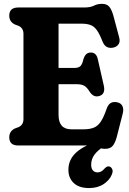

<svg xmlns="http://www.w3.org/2000/svg" viewBox="-20 -738 655 974"><path d="M27 -658.5Q27 -700 72.5 -700H406.5Q438.5 -700 456.5 -709.2Q474.5 -718.5 497.5 -718.5Q521.5 -718.5 533.8 -704.5Q546 -690.5 555 -659L585 -546.5Q590 -526.5 581.5 -513.8Q573 -501 556.5 -497Q539 -492.5 524.2 -498.8Q509.5 -505 500.5 -526.5Q485.5 -565 471.5 -584.8Q457.5 -604.5 439 -611.2Q420.5 -618 392.5 -618H277V-393.5H359.5Q378.5 -393.5 388 -402.8Q397.5 -412 403 -437Q409 -456 418.2 -463.8Q427.5 -471.5 440 -471.5Q468.5 -472 476 -438.5L506.5 -304Q516 -262 485.5 -251.5Q456 -241.5 436 -271Q422 -294 408.2 -302.5Q394.5 -311 365.5 -311H277V-155.5Q277 -82 342 -82H403.5Q435.5 -82 456.2 -90.5Q477 -99 492 -122Q507 -145 522 -189Q536 -227.5 575 -219Q594 -215 601.2 -199.5Q608.5 -184 602.5 -161.5L572 -42Q563.5 -11.5 551 2.8Q538.5 17 513 17Q492 17 473.5 8.5Q455 0 424 0H72.5Q27 0 27 -41.5Q27 -72 55 -86L75 -93.5Q99 -105 99 -133.5V-566.5Q99 -595 75 -606.5L55 -614Q27 -628 27 -658.5ZM498 -29.5 512.5 0.5Q476.5 23.5 459.5 46.2Q442.5 69 442.5 97.5Q442.5 117 451.5 126.8Q460.5 136.5 474.5 136.5Q494.5 136.5 509.5 118Q516 111 522.2 107.8Q528.5 104.5 536 107Q544 109.5 549.2 120Q554.5 130.5 547 148Q536 175.5 505.8 195.8Q475.5 216 432 216Q381 216 354 190.5Q327 165 327 123Q327 71.5 367 35Q407 -1.5 498 -29.5Z"/></svg>

Font: Fraunces 144pt SuperSoft
Style: Bold
Weight: 700
Version: Version 1.000;[b76b70a41]